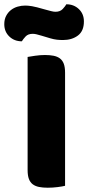

<svg xmlns="http://www.w3.org/2000/svg" viewBox="-64 -872 412 897"><path d="M145 -828Q163 -823 175 -820Q187 -817 195 -817Q217 -817 229 -830Q241 -843 246 -852Q281 -852 304.5 -829.5Q328 -807 328 -772Q328 -727 300 -706Q272 -685 230 -685Q216 -685 202 -686.5Q188 -688 171 -693L131 -705Q117 -709 107.5 -711.5Q98 -714 89 -714Q67 -714 55.5 -701.5Q44 -689 38 -679Q3 -679 -20.5 -701.5Q-44 -724 -44 -759Q-44 -781 -35.5 -797.5Q-27 -814 -13 -825Q1 -836 18.5 -841Q36 -846 54 -846Q67 -846 85.5 -843Q104 -840 145 -828ZM240 -4Q229 -1 205.5 2Q182 5 159 5Q136 5 118.5 1.5Q101 -2 89 -11Q77 -20 71 -36Q65 -52 65 -78V-606Q76 -608 100 -611.5Q124 -615 146 -615Q169 -615 186.5 -611.5Q204 -608 216 -599Q228 -590 234 -574Q240 -558 240 -532Z"/></svg>

Font: Baloo Tamma
Style: Regular
Weight: 400
Designer: Divya Kowshik and Ek Type
Foundry: Ek Type
Version: Version 1.443;PS 1.000;hotconv 16.6.51;makeotf.lib2.5.65220;